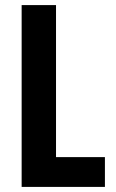

<svg xmlns="http://www.w3.org/2000/svg" viewBox="-20 -734 455 754"><path d="M65 0H392V-117H200V-714H65Z"/></svg>

Font: Kathrein 77 Bold Condensed
Style: Regular
Weight: 700
Width: 3
Designer: Lazydogs Typefoundry, based on Open Sans by Ascender Corporation
Foundry: Lazydogs Typefoundry
Version: Version 1.003;PS 001.003;hotconv 1.0.88;makeotf.lib2.5.64775